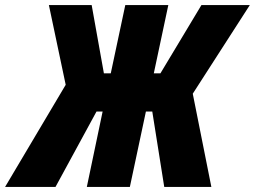

<svg xmlns="http://www.w3.org/2000/svg" viewBox="-82 -734 1001 754"><path d="M-62 0H136L297 -296H321L259 0H428L491 -296H516L563 0H748L675 -366L899 -714H709L548 -446H522L579 -714H410L353 -446H326L278 -714H110L176 -401Z"/></svg>

Font: Noto Sans Condensed Black
Style: Italic
Weight: 900
Width: 3
Italic angle: -12°
Designer: Monotype Design Team
Foundry: Monotype Imaging Inc.
Version: Version 2.013